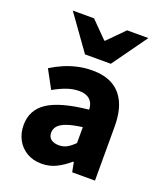

<svg xmlns="http://www.w3.org/2000/svg" viewBox="-141 -846 808 950"><g transform="rotate(20 263.5 -370.5)"><path d="M190 12Q145 12 111.5 -8Q78 -28 60 -62Q42 -96 42 -138Q42 -218 108 -261.5Q174 -305 321 -320Q320 -342 311.5 -357.5Q303 -373 286 -381.5Q269 -390 243 -390Q212 -390 180 -379Q148 -368 111 -347L59 -443Q91 -463 125 -477.5Q159 -492 195.5 -500Q232 -508 271 -508Q335 -508 378.5 -483.5Q422 -459 445 -409.5Q468 -360 468 -283V0H348L338 -51H334Q302 -23 267 -5.5Q232 12 190 12ZM239 -103Q264 -103 283 -114Q302 -125 321 -144V-228Q269 -221 238.5 -210Q208 -199 195.5 -183.5Q183 -168 183 -149Q183 -126 198.5 -114.5Q214 -103 239 -103ZM208 -570 77 -753H189L274 -667H278L363 -753H475L344 -570Z"/></g></svg>

Font: Source Sans 3
Style: Bold
Weight: 700
Designer: Paul D. Hunt
Foundry: Adobe
Version: Version 3.052;hotconv 1.1.0;makeotfexe 2.6.0